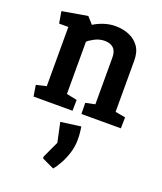

<svg xmlns="http://www.w3.org/2000/svg" viewBox="-147 -585 841 996"><g transform="rotate(20 273.5 -87.0)"><path d="M43 0 33 -61 89 -74V-401H38L27 -466L167 -490L200 -453Q221 -467 253 -478Q285 -489 318 -489Q360 -489 394.5 -474.5Q429 -460 449.5 -430.5Q470 -401 470 -355V-71L526 -61L525 0H307L306 -61L358 -72V-330Q358 -365 340.5 -381.5Q323 -398 292 -398Q263 -398 236.5 -384Q210 -370 201 -360V-72L259 -60L258 0ZM200 285 198 276 241 183 218 76 329 61Q330 67 332.5 87.5Q335 108 335 132Q335 169 324.5 203.5Q314 238 298 267.5Q282 297 266 316Z"/></g></svg>

Font: Kreon SemiBold
Style: Regular
Weight: 600
Designer: Julia Petretta
Foundry: Julia Petretta and Eli Heuer
Version: Version 2.002